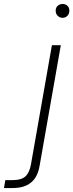

<svg xmlns="http://www.w3.org/2000/svg" viewBox="-130 -729 370 969"><path d="M-110 220 -103 180H-66Q-23 180 -2.5 162Q18 144 26 102L132 -501H177L70 107Q64 144 47.5 169Q31 194 3 207Q-25 220 -66 220ZM186 -639Q172 -639 161.5 -649Q151 -659 151 -675Q151 -691 161.5 -700Q172 -709 186 -709Q200 -709 210 -700Q220 -691 220 -675Q220 -659 210 -649Q200 -639 186 -639Z"/></svg>

Font: DM Sans 17pt ExtraLight
Style: Italic
Weight: 250
Italic angle: -10°
Version: Version 4.004;gftools[0.9.30]